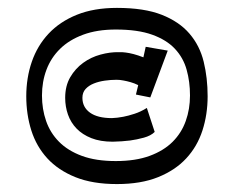

<svg xmlns="http://www.w3.org/2000/svg" viewBox="-20 -585 597 489"><path d="M407.2 -456.1 362.8 -336.9 326.2 -344.2 332 -368.2Q322.3 -373 312.7 -375.7Q303.2 -378.4 294.9 -379.9Q285.6 -381.8 276.9 -381.8Q262.2 -381.8 246.8 -379.6Q231.4 -377.4 218.8 -372.3Q206.1 -367.2 198 -358.4Q189.9 -349.6 189.9 -335.9Q189.9 -312 209.2 -298.1Q228.5 -284.2 265.1 -284.2Q278.8 -284.7 293.9 -287.6Q306.6 -290 322.5 -295.2Q338.4 -300.3 354 -310.1L374 -249Q364.3 -239.3 346.4 -234.4Q328.6 -229.5 311 -227.1Q290.5 -224.6 267.1 -224.1Q235.4 -224.1 212.6 -233.2Q189.9 -242.2 175 -257.6Q160.2 -272.9 153.1 -293.2Q146 -313.5 146 -335.9Q146 -366.2 158.9 -388.4Q171.9 -410.6 191.9 -425Q211.9 -439.5 236.1 -446Q260.3 -452.6 282.2 -452.1Q290.5 -452.6 300.3 -451.2Q308.6 -450.2 320.1 -447.3Q331.5 -444.3 345.2 -439L351.1 -465.8ZM508.8 -339.8Q508.8 -293.5 495.6 -252.7Q482.4 -211.9 454.3 -181.6Q426.3 -151.4 382.6 -133.8Q338.9 -116.2 277.8 -116.2Q215.8 -116.2 172.1 -133.8Q128.4 -151.4 100.6 -181.6Q72.8 -211.9 59.8 -252.7Q46.9 -293.5 46.9 -339.8Q46.9 -386.7 61 -427.7Q75.2 -468.8 103.8 -499.3Q132.3 -529.8 175.8 -547.4Q219.2 -564.9 277.8 -564.9Q347.2 -564.9 391.8 -547.4Q436.5 -529.8 462.6 -499.3Q488.8 -468.8 498.8 -427.7Q508.8 -386.7 508.8 -339.8ZM463.9 -341.8Q463.9 -377 455.3 -407.5Q446.8 -438 425.5 -460.7Q404.3 -483.4 367.7 -496.6Q331.1 -509.8 274.9 -509.8Q227.1 -509.8 191.7 -496.6Q156.2 -483.4 133.1 -460.7Q109.9 -438 98.4 -407.5Q86.9 -377 86.9 -341.8Q86.9 -307.1 97.4 -276.9Q107.9 -246.6 130.4 -223.9Q152.8 -201.2 188.5 -188Q224.1 -174.8 274.9 -174.8Q325.2 -174.8 361.1 -188Q397 -201.2 419.7 -223.9Q442.4 -246.6 453.1 -276.9Q463.9 -307.1 463.9 -341.8Z"/></svg>

Font: Peralta
Style: Regular
Weight: 400
Designer: Astigmatic (AOETI)
Foundry: Astigmatic (AOETI)
Version: Version 1.000